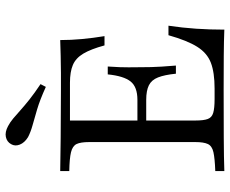

<svg xmlns="http://www.w3.org/2000/svg" viewBox="-86 -714 801 668"><g transform="rotate(-90 314.0 -380.5)"><path d="M52.4 0V-31.5Q96 -33.1 117.7 -37.9Q139.5 -42.7 146.4 -57.3Q153.2 -71.8 153.2 -100.8V-470.2Q153.2 -500 146.4 -514.1Q139.5 -528.2 117.7 -533.5Q96 -538.7 52.4 -539.5V-571Q96.8 -570.2 168.5 -569.4Q240.3 -568.5 336.3 -568.5Q363.7 -568.5 394 -568.5Q424.2 -568.5 453.6 -569.4Q483.1 -570.2 508.1 -571Q508.1 -533.1 511.7 -494.8Q515.3 -456.5 521.8 -416.9H489.5Q476.6 -464.5 460.9 -490.7Q445.2 -516.9 421.4 -527Q397.6 -537.1 359.7 -537.1H228.2V-100.8Q228.2 -71.8 233.5 -57.7Q238.7 -43.5 254.8 -38.7Q271 -33.9 303.2 -33.9H339.5Q395.2 -33.9 429 -46.8Q462.9 -59.7 484.7 -94.4Q506.5 -129 525 -194.4H558.1Q550.8 -146 547.6 -98Q544.4 -50 544.4 0Q504 -1.6 453.2 -2Q402.4 -2.4 336.3 -2.4Q241.1 -2.4 169.4 -2Q97.6 -1.6 52.4 0ZM200.8 -271.8V-302.4H355.6V-271.8ZM391.1 -168.5Q387.1 -208.1 378.2 -230.6Q369.4 -253.2 350.8 -262.5Q332.3 -271.8 300 -271.8V-302.4Q345.2 -302.4 364.1 -326.2Q383.1 -350 388.7 -405.6H416.1Q412.9 -358.1 413.3 -333.1Q413.7 -308.1 413.7 -287.1Q413.7 -270.2 414.1 -254.4Q414.5 -238.7 415.7 -218.5Q416.9 -198.4 419.4 -168.5ZM345.2 -621Q299.2 -641.9 266.1 -651.6Q233.1 -661.3 210.1 -667.7Q187.1 -674.2 170.2 -683.1Q150.8 -695.2 144.4 -711.7Q137.9 -728.2 146 -741.9Q154 -756.5 171 -760.1Q187.9 -763.7 208.9 -752.4Q222.6 -745.2 235.5 -734.3Q248.4 -723.4 264.1 -709.3Q279.8 -695.2 301.6 -677.8Q323.4 -660.5 354.8 -639.5Z"/></g></svg>

Font: Playfair 12pt Light
Style: Regular
Weight: 300
Designer: Claus Eggers Sørensen
Foundry: Claus Eggers Sørensen
Version: Version 2.000;gftools[0.9.28]